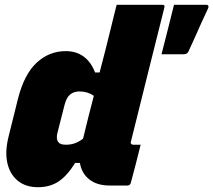

<svg xmlns="http://www.w3.org/2000/svg" viewBox="-20 -770 889 800"><path d="M254 -557Q298 -557 329 -534Q360 -511 376 -468H395Q407 -513 418.5 -558.5Q430 -604 441 -649Q447 -674 453 -698Q459 -722 466 -750H657Q668 -750 665 -739Q630 -600 594.5 -457.5Q559 -315 526 -182Q523 -175 527 -170Q530 -167 536 -167H566Q556 -127 546 -87.5Q536 -48 525 -8Q522 3 511 3H437Q384 3 352 -22.5Q320 -48 313 -91H293Q261 -39 225 -14.5Q189 10 138 10Q87 10 54 -17Q21 -44 10.5 -91.5Q0 -139 16 -202L55 -359Q81 -461 133 -509Q185 -557 254 -557ZM746 -544H653Q663 -583 671 -614.5Q679 -646 687 -678Q695 -710 705 -750H840Q846 -750 848 -745.5Q850 -741 847 -735Q831 -701 818.5 -673.5Q806 -646 794 -618.5Q782 -591 765 -555Q760 -544 746 -544ZM224 -177Q231 -167 255 -167Q276 -167 293 -173.5Q310 -180 326 -192Q337 -237 348 -281.5Q359 -326 371 -371Q345 -389 311 -389Q288 -389 272.5 -376.5Q257 -364 249 -333L220 -219Q212 -190 224 -177Z"/></svg>

Font: Recursive Sn Lnr St Blk
Style: Italic
Weight: 900
Italic angle: -15°
Version: Version 1.079;hotconv 1.0.112;makeotfexe 2.5.65598; ttfautoh